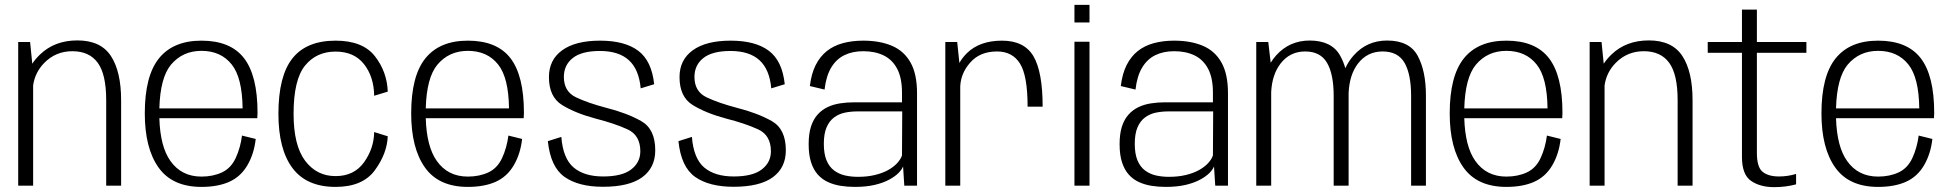

<svg xmlns="http://www.w3.org/2000/svg" viewBox="-20 -765 8046 791"><path d="M55 0H116.5V-413Q124 -466.5 162 -505.5Q209.5 -554 278 -554Q348 -554 382.8 -506.2Q417.5 -458.5 417.5 -352.5V0H479V-352Q479 -470 437 -534.2Q395 -598.5 299 -598.5Q205.5 -598.5 145.5 -541Q126 -522.5 113 -502.5L104 -592H55Z M810 5Q877.5 5 924.5 -16Q971.5 -37 999 -83.8Q1026.5 -130.5 1033.5 -192.5L977 -206.5Q970.5 -156 951 -114Q931.5 -72 894.5 -54.8Q857.5 -37.5 810 -37.5Q727.5 -37.5 682 -102Q640 -161 636.5 -278H1040Q1041 -288.5 1041 -300Q1041 -453.5 985.2 -525.5Q929.5 -597.5 810 -597.5Q694 -597.5 635.2 -525Q576.5 -452.5 576.5 -298Q576.5 -154.5 633.2 -74.8Q690 5 810 5ZM636.5 -318.5Q640 -444.5 684 -498Q732 -555.5 810 -555.5Q890 -555.5 934.5 -499.5Q978 -445.5 979.5 -318.5Z M1362.5 5Q1474 5 1524.2 -63.5Q1574.5 -132 1577.5 -203.5L1521.5 -221Q1520.5 -153.5 1479.8 -96.5Q1439 -39.5 1362.5 -39.5Q1284.5 -39.5 1237 -102.8Q1189.5 -166 1189.5 -296Q1189.5 -436.5 1236.5 -494.5Q1283.5 -552.5 1362.5 -552.5Q1439 -552.5 1479.8 -500.5Q1520.5 -448.5 1521.5 -370.5L1577.5 -387.5Q1574.5 -469.5 1524.5 -533.5Q1474.5 -597.5 1362.5 -597.5Q1243 -597.5 1185 -524.8Q1127 -452 1127 -296Q1127 -150 1185 -72.5Q1243 5 1362.5 5Z M1907.5 5Q1975 5 2022 -16Q2069 -37 2096.5 -83.8Q2124 -130.5 2131 -192.5L2074.5 -206.5Q2068 -156 2048.5 -114Q2029 -72 1992 -54.8Q1955 -37.5 1907.5 -37.5Q1825 -37.5 1779.5 -102Q1737.5 -161 1734 -278H2137.5Q2138.5 -288.5 2138.5 -300Q2138.5 -453.5 2082.8 -525.5Q2027 -597.5 1907.5 -597.5Q1791.5 -597.5 1732.8 -525Q1674 -452.5 1674 -298Q1674 -154.5 1730.8 -74.8Q1787.5 5 1907.5 5ZM1734 -318.5Q1737.5 -444.5 1781.5 -498Q1829.5 -555.5 1907.5 -555.5Q1987.5 -555.5 2032 -499.5Q2075.5 -445.5 2077 -318.5Z M2464 4.5Q2572 4.5 2625.8 -34.8Q2679.5 -74 2679.5 -146Q2679.5 -233.5 2621.5 -266.2Q2563.5 -299 2479 -320.5Q2402.5 -340.5 2352.8 -364.2Q2303 -388 2303 -448Q2303 -497 2339.8 -526Q2376.5 -555 2451.5 -555Q2529 -555 2570.8 -517Q2612.5 -479 2619.5 -401L2675 -418Q2665 -514 2609.5 -555.8Q2554 -597.5 2452 -597.5Q2351 -597.5 2296.2 -558Q2241.5 -518.5 2241.5 -447.5Q2241.5 -366 2295.5 -332.5Q2349.5 -299 2433.5 -276.5Q2512 -256.5 2565 -232.2Q2618 -208 2618 -141.5Q2618 -96 2580.5 -67Q2543 -38 2465 -38Q2387 -38 2343.2 -75Q2299.5 -112 2292.5 -201L2237 -183.5Q2248 -77 2305.8 -36.2Q2363.5 4.5 2464 4.5Z M3002 4.5Q3110 4.5 3163.8 -34.8Q3217.5 -74 3217.5 -146Q3217.5 -233.5 3159.5 -266.2Q3101.5 -299 3017 -320.5Q2940.5 -340.5 2890.8 -364.2Q2841 -388 2841 -448Q2841 -497 2877.8 -526Q2914.5 -555 2989.5 -555Q3067 -555 3108.8 -517Q3150.5 -479 3157.5 -401L3213 -418Q3203 -514 3147.5 -555.8Q3092 -597.5 2990 -597.5Q2889 -597.5 2834.2 -558Q2779.5 -518.5 2779.5 -447.5Q2779.5 -366 2833.5 -332.5Q2887.5 -299 2971.5 -276.5Q3050 -256.5 3103 -232.2Q3156 -208 3156 -141.5Q3156 -96 3118.5 -67Q3081 -38 3003 -38Q2925 -38 2881.2 -75Q2837.5 -112 2830.5 -201L2775 -183.5Q2786 -77 2843.8 -36.2Q2901.5 4.5 3002 4.5Z M3501.5 5Q3548 5 3583.2 -3.2Q3618.5 -11.5 3643 -24.8Q3667.5 -38 3681.8 -52.5Q3696 -67 3700.5 -79.5L3705.5 0H3758V-381Q3758 -460 3731.2 -507.5Q3704.5 -555 3654.8 -576.2Q3605 -597.5 3536 -597.5Q3490.5 -597.5 3452.5 -587.2Q3414.5 -577 3386.2 -554.5Q3358 -532 3340.2 -496.5Q3322.5 -461 3316.5 -410.5L3377 -396Q3383.5 -452 3404.5 -486.8Q3425.5 -521.5 3458.8 -537.8Q3492 -554 3536.5 -554Q3585 -554 3620.8 -536.5Q3656.5 -519 3676.2 -481.5Q3696 -444 3696 -383.5V-343.5H3498.5Q3469 -343.5 3441.2 -339.2Q3413.5 -335 3390 -324Q3366.5 -313 3348.8 -293.5Q3331 -274 3321.2 -244Q3311.5 -214 3311.5 -171Q3311.5 -127 3321.5 -96.2Q3331.5 -65.5 3349.2 -45.8Q3367 -26 3391 -15Q3415 -4 3443 0.5Q3471 5 3501.5 5ZM3514.5 -36.5Q3486.5 -36.5 3461.2 -42.2Q3436 -48 3416.2 -62.8Q3396.5 -77.5 3385.2 -104.2Q3374 -131 3374 -172.5Q3374 -214 3385.2 -240.2Q3396.5 -266.5 3416 -281Q3435.5 -295.5 3460.2 -300.8Q3485 -306 3512 -306H3697L3696 -124.5Q3690.5 -108.5 3676 -92.8Q3661.5 -77 3638.5 -64.2Q3615.5 -51.5 3584.2 -44Q3553 -36.5 3514.5 -36.5Z M4213.5 -325.5H4275.5Q4275.5 -468.5 4237.8 -533Q4200 -597.5 4108 -597.5Q4016.5 -597.5 3964 -546.5Q3944.5 -527.5 3932.5 -505.5L3923.5 -592H3874.5V0H3936V-409.5Q3938.5 -463 3976 -506Q4016 -553 4087.5 -553Q4151 -553 4182.2 -503Q4213.5 -453 4213.5 -325.5Z M4406.5 0H4468.5V-593H4406.5ZM4406.5 -745V-672.5H4468.5V-745Z M4782.5 5Q4829 5 4864.2 -3.2Q4899.5 -11.5 4924 -24.8Q4948.5 -38 4962.8 -52.5Q4977 -67 4981.5 -79.5L4986.5 0H5039V-381Q5039 -460 5012.2 -507.5Q4985.5 -555 4935.8 -576.2Q4886 -597.5 4817 -597.5Q4771.5 -597.5 4733.5 -587.2Q4695.5 -577 4667.2 -554.5Q4639 -532 4621.2 -496.5Q4603.5 -461 4597.5 -410.5L4658 -396Q4664.5 -452 4685.5 -486.8Q4706.5 -521.5 4739.8 -537.8Q4773 -554 4817.5 -554Q4866 -554 4901.8 -536.5Q4937.5 -519 4957.2 -481.5Q4977 -444 4977 -383.5V-343.5H4779.5Q4750 -343.5 4722.2 -339.2Q4694.5 -335 4671 -324Q4647.5 -313 4629.8 -293.5Q4612 -274 4602.2 -244Q4592.5 -214 4592.5 -171Q4592.5 -127 4602.5 -96.2Q4612.5 -65.5 4630.2 -45.8Q4648 -26 4672 -15Q4696 -4 4724 0.5Q4752 5 4782.5 5ZM4795.5 -36.5Q4767.5 -36.5 4742.2 -42.2Q4717 -48 4697.2 -62.8Q4677.5 -77.5 4666.2 -104.2Q4655 -131 4655 -172.5Q4655 -214 4666.2 -240.2Q4677.5 -266.5 4697 -281Q4716.5 -295.5 4741.2 -300.8Q4766 -306 4793 -306H4978L4977 -124.5Q4971.5 -108.5 4957 -92.8Q4942.5 -77 4919.5 -64.2Q4896.5 -51.5 4865.2 -44Q4834 -36.5 4795.5 -36.5Z M5155.5 0H5217V-385.5Q5220.5 -457.5 5255.5 -503Q5294 -553 5357 -553Q5420 -553 5447.2 -506Q5474.5 -459 5474.5 -369V0H5536V-372Q5536 -376.5 5536 -381Q5539 -456.5 5574.5 -503Q5613 -553 5676 -553Q5739.5 -553 5766.5 -506Q5793.5 -459 5793.5 -369V0H5854.5V-372Q5854.5 -472.5 5820.5 -535.2Q5786.5 -598 5694.5 -598Q5612 -598 5557.5 -537.5Q5535.5 -513 5522.5 -484Q5514.5 -512 5501.5 -535Q5467 -598 5375.5 -598Q5293 -598 5238 -537.5Q5225 -523 5215 -506.5L5205 -592H5155.5Z M6186 5Q6253.5 5 6300.5 -16Q6347.5 -37 6375 -83.8Q6402.5 -130.5 6409.5 -192.5L6353 -206.5Q6346.5 -156 6327 -114Q6307.5 -72 6270.5 -54.8Q6233.5 -37.5 6186 -37.5Q6103.5 -37.5 6058 -102Q6016 -161 6012.5 -278H6416Q6417 -288.5 6417 -300Q6417 -453.5 6361.2 -525.5Q6305.5 -597.5 6186 -597.5Q6070 -597.5 6011.2 -525Q5952.5 -452.5 5952.5 -298Q5952.5 -154.5 6009.2 -74.8Q6066 5 6186 5ZM6012.5 -318.5Q6016 -444.5 6060 -498Q6108 -555.5 6186 -555.5Q6266 -555.5 6310.5 -499.5Q6354 -445.5 6355.5 -318.5Z M6529 0H6590.5V-413Q6598 -466.5 6636 -505.5Q6683.5 -554 6752 -554Q6822 -554 6856.8 -506.2Q6891.5 -458.5 6891.5 -352.5V0H6953V-352Q6953 -470 6911 -534.2Q6869 -598.5 6773 -598.5Q6679.5 -598.5 6619.5 -541Q6600 -522.5 6587 -502.5L6578 -592H6529Z M7289 6Q7336.5 6 7379.5 -5.5V-48.5Q7345.5 -38 7309 -38Q7265.5 -38 7241.8 -57Q7218 -76 7218 -135V-547.5H7422V-592H7218V-725.5H7156.5V-592H7015.5V-547.5H7156.5V-118.5Q7156.5 -45.5 7194 -19.8Q7231.5 6 7289 6Z M7717.5 5Q7785 5 7832 -16Q7879 -37 7906.5 -83.8Q7934 -130.5 7941 -192.5L7884.5 -206.5Q7878 -156 7858.5 -114Q7839 -72 7802 -54.8Q7765 -37.5 7717.5 -37.5Q7635 -37.5 7589.5 -102Q7547.5 -161 7544 -278H7947.5Q7948.5 -288.5 7948.5 -300Q7948.5 -453.5 7892.8 -525.5Q7837 -597.5 7717.5 -597.5Q7601.5 -597.5 7542.8 -525Q7484 -452.5 7484 -298Q7484 -154.5 7540.8 -74.8Q7597.5 5 7717.5 5ZM7544 -318.5Q7547.5 -444.5 7591.5 -498Q7639.5 -555.5 7717.5 -555.5Q7797.5 -555.5 7842 -499.5Q7885.5 -445.5 7887 -318.5Z"/></svg>

Font: Anybody Light
Style: Regular
Weight: 300
Designer: Tyler Finck
Foundry: Etcetera Type Company
Version: Version 1.111; ttfautohint (v1.8.4)